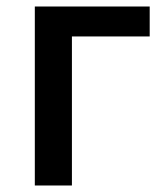

<svg xmlns="http://www.w3.org/2000/svg" viewBox="-20 -570 509 590"><path d="M87 0H201V-458H440V-550H87Z"/></svg>

Font: Noto Sans CJK JP Medium
Style: Regular
Weight: 500
Designer: Ryoko NISHIZUKA (kana & ideographs); Paul D. Hunt (Latin, Greek & Cyrillic); Wenlong ZHANG (bopomofo); Sandoll Communica
Foundry: Adobe Systems Incorporated
Version: Version 1.004;PS 1.004;hotconv 1.0.82;makeotf.lib2.5.63406